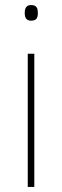

<svg xmlns="http://www.w3.org/2000/svg" viewBox="-20 -792 247 761"><path d="M103 -772C83 -772 78 -757 78 -741C78 -724 83 -710 103 -710C127 -710 130 -724 130 -741C130 -757 127 -772 103 -772ZM116 -579H90V-51H116Z"/></svg>

Font: Noto Sans Tamil UI Thin
Style: Regular
Weight: 100
Designer: Jelle Bosma - Monotype Design Team
Foundry: Monotype Imaging Inc.
Version: Version 2.004